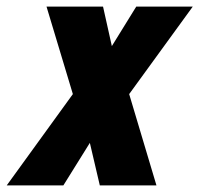

<svg xmlns="http://www.w3.org/2000/svg" viewBox="-78 -564 606 584"><path d="M314.9 -277.8 397.9 0H225.6L195.3 -129.4L114.7 0H-57.6L143.6 -277.8L63.5 -543.9H235.4L262.2 -423.8L336.4 -543.9H508.3Z"/></svg>

Font: Open Sans Hebrew Condensed Extra Bold
Style: Italic
Weight: 800
Width: 3
Italic angle: -12°
Foundry: Ascender Corporation, Yanek Iontef
Version: Version 2.001;PS 002.001;hotconv 1.0.70;makeotf.lib2.5.58329